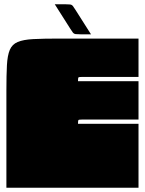

<svg xmlns="http://www.w3.org/2000/svg" viewBox="-20 -881 680 901"><path d="M630 0H10V-455Q10 -529 12.5 -575Q15 -621 26 -647Q37 -673 63 -684Q89 -695 135.5 -697.5Q182 -700 255 -700H630V-520H365Q350 -520 348 -517.5Q346 -515 346 -500H630V-320H365Q350 -320 348 -317.5Q346 -315 346 -300H630ZM237 -861H286Q302 -861 309.5 -860Q317 -859 321.5 -853.5Q326 -848 334 -835L407 -720H358Q342 -720 334.5 -721Q327 -722 322.5 -727.5Q318 -733 310 -746Z"/></svg>

Font: Badeen Display
Style: Regular
Weight: 400
Version: Version 1.000; ttfautohint (v1.8.4.7-5d5b)